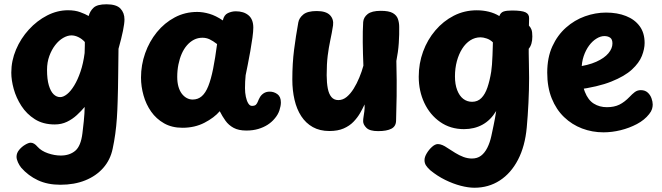

<svg xmlns="http://www.w3.org/2000/svg" viewBox="-20 -602 3106 901"><path d="M33 -261Q33 -317 55.2 -369.3Q77.3 -421.6 115.5 -463.3Q153.7 -505.1 201.3 -529.5Q249 -553.9 299.2 -553.9Q332.2 -553.9 356.4 -544.9Q380.7 -536 396.1 -526.9Q402.1 -549.9 419.2 -565.9Q436.3 -581.9 479.6 -581.9Q526.1 -581.9 545.1 -561.9Q564.1 -541.9 564.1 -511Q564.1 -492 557.1 -457.5Q550.1 -423 536.1 -373Q535.1 -312 534.6 -250Q534.1 -188 532.1 -126Q531.1 -87 528.5 -48.4Q525.9 -9.8 520.9 26.4Q515.9 62.6 508.7 95.9Q497.9 148.2 464.4 186.1Q431 223.9 380 244.4Q329 265 263.1 265Q203.1 265 157.9 243.8Q112.7 222.7 79.6 185Q70.9 174.3 64.2 159.7Q57.6 145 57.6 133.6Q57.6 116.1 69.9 101.3Q82.2 86.4 98.2 77.1Q114.1 67.7 124.1 67.7Q140.1 67.7 156.1 86.7Q174.1 106.7 205.1 117.3Q236.1 127.9 265.1 127.9Q306.6 127.9 333.1 105.6Q359.6 83.3 366.8 23.3Q371.3 -11 373.2 -32.8Q375.1 -54.6 376.2 -69.9Q377.3 -85.2 377.3 -100.1Q361.7 -81.4 340.8 -62.1Q320 -42.8 294.2 -30.4Q268.3 -18 237.2 -18Q182.2 -18 143.6 -42.5Q104.9 -67 80.4 -105Q55.9 -143 44.4 -184.5Q33 -226 33 -261ZM262.4 -146.3Q277.4 -146.3 294.8 -160.2Q312.1 -174 328.4 -200.9Q344.8 -227.8 357.8 -266.1Q370.9 -304.4 377.1 -352.9Q378.1 -377.7 378.1 -388.4Q378.1 -399.2 378.1 -401.9Q378.1 -404.7 378.1 -404.9Q364.6 -419.8 347.9 -427.8Q331.3 -435.9 315.1 -435.9Q296.7 -435.9 276.2 -424Q255.8 -412.1 239.1 -390.4Q222.3 -368.8 211.5 -339.2Q200.7 -309.6 200.7 -274.1Q200.7 -229.9 209.2 -201.4Q217.7 -173 231.4 -159.7Q245.2 -146.3 262.4 -146.3Z M641.7 -238Q641.7 -297 661.2 -352.2Q680.7 -407.3 716.2 -451Q751.8 -494.7 800 -520.3Q848.2 -546 905.7 -546Q932.7 -546 962.7 -537.2Q992.8 -528.4 1025.7 -506.1Q1031 -531.8 1049.3 -540.4Q1067.6 -549 1086.6 -549Q1123.8 -549 1146.2 -530.2Q1168.7 -511.4 1168.7 -472.1Q1168.7 -454.9 1164.7 -425.4Q1160.7 -396 1154.7 -362.4Q1148.7 -328.9 1142.7 -298.4Q1136.7 -268 1132.7 -249Q1129.7 -219 1129.7 -188Q1129.7 -167 1133.7 -147.9Q1137.7 -128.8 1145 -116.9Q1152.3 -105.1 1162.2 -105.1Q1175.4 -105.1 1181 -110.7Q1186.6 -116.3 1190 -125.3Q1193.4 -134.3 1198.4 -143.3Q1204.4 -155.3 1216.6 -163.7Q1228.7 -172 1245.7 -172Q1265.6 -172 1281.8 -160.1Q1298.1 -148.1 1298.1 -121.1Q1298.1 -105.2 1291.3 -84.2Q1284.4 -63.2 1268.2 -44.8Q1254.9 -28.8 1235.7 -16.4Q1216.4 -4.1 1191.8 3.2Q1167.1 10.6 1136.1 10.6Q1099.4 10.6 1076.2 -2.1Q1052.9 -14.7 1038 -35.6Q1023.1 -56.4 1011.2 -80.1Q985.2 -49.7 939.7 -26.1Q894.1 -2.4 836.1 -2.4Q786.6 -2.4 749.9 -23.3Q713.2 -44.2 689.3 -78.2Q665.4 -112.2 653.6 -154.1Q641.7 -196 641.7 -238ZM811.7 -241Q811.7 -216 817.1 -196.3Q822.6 -176.6 832.7 -162.9Q842.9 -149.3 856.1 -142.1Q869.3 -134.9 884.1 -134.9Q909 -134.9 926.9 -150.5Q944.8 -166.1 957.5 -198Q970.2 -229.9 980.1 -279.2Q989.9 -328.4 998.7 -395.2Q979.7 -409.9 963.9 -417.4Q948.2 -424.9 929.8 -424.9Q908.4 -424.9 890.2 -415.6Q872 -406.2 857.4 -389.4Q842.8 -372.7 832.7 -349.6Q822.7 -326.6 817.2 -299.1Q811.7 -271.7 811.7 -241Z M1525.9 12.8Q1480.8 12.8 1447.9 -5.6Q1415.1 -24 1393.7 -56.8Q1372.3 -89.7 1362.1 -133.8Q1351.8 -178 1351.8 -228.6Q1351.8 -304.6 1360 -368.5Q1368.2 -432.4 1379.8 -496.4Q1383.3 -517.4 1403.1 -533.8Q1422.8 -550.2 1466.2 -550.2Q1509.6 -550.2 1528.2 -531.2Q1546.8 -512.1 1542.9 -482.8Q1537.2 -446.1 1529.9 -412.7Q1522.7 -379.2 1517.8 -340.6Q1513 -302 1513 -249.1Q1513.2 -213.2 1518.2 -187.1Q1523.2 -160.9 1535.3 -146.6Q1547.4 -132.3 1567.8 -132.3Q1589.1 -132.3 1607.1 -147.3Q1625 -162.2 1639.8 -186.1Q1654.6 -209.9 1666.3 -238.4Q1678.1 -266.9 1685.3 -293.8Q1682.9 -350 1682.3 -403.7Q1681.8 -457.4 1684.3 -498.6Q1686.1 -520.9 1705.4 -536.1Q1724.8 -551.2 1767.1 -551.2Q1805 -551.2 1823.2 -540.8Q1841.3 -530.3 1847.3 -513.1Q1853.3 -495.8 1853.3 -475.6Q1853.6 -459.3 1853.2 -440.2Q1852.8 -421 1851.4 -400.2Q1850 -379.4 1847.1 -358.1Q1844.2 -336.8 1840 -316Q1842.4 -216.3 1841.3 -151.4Q1840.2 -86.4 1838.7 -36.3Q1838.4 -9.4 1816.9 1.9Q1795.3 13.3 1754.3 13.3Q1715.1 13.3 1699.6 -2Q1684.1 -17.3 1684.1 -33.1Q1684.1 -42.9 1686 -54.1Q1687.9 -65.2 1689.8 -79.6Q1691.7 -93.9 1690.9 -112Q1682.1 -92.9 1669.8 -71.3Q1657.4 -49.8 1638.8 -30.5Q1620.2 -11.2 1592.7 0.8Q1565.1 12.8 1525.9 12.8Z M1945 -242Q1945 -304 1965.4 -359.9Q1985.9 -415.8 2023.1 -459.4Q2060.3 -503.1 2109.8 -528.4Q2159.3 -553.7 2217.2 -553.7Q2246.9 -553.7 2274 -547Q2301.1 -540.3 2323.3 -526.6Q2329.1 -542.9 2342.8 -547.8Q2356.6 -552.7 2382.1 -552.7Q2428.6 -552.7 2446.1 -544.2Q2463.7 -535.7 2462.9 -515.7L2462.1 -482Q2470.2 -473.4 2474.2 -462.7Q2478.1 -451.9 2478.1 -430.7Q2478.1 -392.9 2461.1 -373.1V-352.3Q2461.1 -328.3 2462 -302.7Q2462.9 -277 2462.9 -236Q2462.9 -182 2459.9 -120Q2456.9 -58 2451.9 -4Q2443.9 84 2410.9 147.5Q2377.9 211 2325.3 245Q2272.8 279 2206.1 279Q2177.6 279 2141.9 269.7Q2106.2 260.4 2069.1 242.2Q2032 223.9 1999.1 196.9Q1985.4 184.4 1978.8 173.9Q1972.1 163.3 1972.1 149.4Q1972.1 134.8 1982.6 117.4Q1993 100 2007.4 87.1Q2021.9 74.1 2034.9 74.1Q2044.9 74.1 2056.4 79Q2067.9 83.9 2077.9 91.1Q2096.9 103.3 2116.1 115.3Q2135.2 127.2 2155 134.6Q2174.8 141.9 2194.4 141.9Q2219.9 141.9 2237.2 128.8Q2254.6 115.7 2266.9 91.3Q2279.2 67 2286 34.9Q2292.6 4.9 2296.3 -13.8Q2300.1 -32.6 2302.9 -47.5Q2305.7 -62.4 2308.4 -81.1Q2282.4 -38 2244.2 -17Q2205.9 4 2157.2 4Q2093.7 4 2045.7 -29.5Q1997.7 -63 1971.3 -119Q1945 -175 1945 -242ZM2195.4 -124.3Q2221.6 -124.3 2239.1 -142.1Q2256.6 -159.8 2267.4 -191.6Q2278.2 -223.3 2285.1 -265.6Q2287.1 -278.2 2288.7 -298.8Q2290.3 -319.3 2291.1 -341.9Q2291.8 -364.4 2292.4 -381.7Q2293 -398.9 2293 -403.3Q2280.2 -416 2263.8 -421.4Q2247.4 -426.9 2235.1 -426.9Q2209 -426.9 2187 -412.8Q2165 -398.7 2148.9 -373.3Q2132.9 -347.9 2123.9 -314.7Q2115 -281.4 2115 -243.4Q2115 -206.2 2125.4 -179.2Q2135.8 -152.1 2153.8 -138.2Q2171.8 -124.3 2195.4 -124.3Z M2686.7 -181 2681.7 -287.8Q2739.9 -295 2778.1 -312.2Q2816.2 -329.4 2835.1 -352.1Q2854 -374.8 2854 -398.2Q2854 -417.7 2843.3 -425.2Q2832.6 -432.7 2816.2 -432.7Q2798.2 -432.7 2779.1 -420.9Q2759.9 -409.2 2744.3 -388.1Q2728.8 -367 2719.1 -338.6Q2709.4 -310.1 2709.4 -275.7Q2709.4 -209.4 2724.7 -170.8Q2739.9 -132.1 2766.7 -115.6Q2793.4 -99 2828 -99Q2862.3 -99 2886.7 -111Q2911 -123 2935 -148Q2946 -160 2958.4 -169.5Q2970.8 -179 2987.1 -179Q3006.9 -179 3019.3 -167.8Q3031.7 -156.6 3037.3 -140.7Q3043 -124.8 3043 -111.4Q3043 -101.4 3039.7 -90.3Q3036.4 -79.2 3026.3 -66.6Q3004.7 -38.9 2968.9 -19.9Q2933.1 -1 2892.4 9Q2851.7 19 2812 19Q2759.3 19 2711.7 1Q2664.1 -17 2627.1 -52.5Q2590 -88 2569 -140.5Q2548 -193 2548 -261Q2548 -332 2572 -384.5Q2596 -437 2636.1 -472.5Q2676.1 -508 2725.2 -525.5Q2774.3 -543 2824 -543Q2876.9 -543 2917.7 -526.8Q2958.6 -510.7 2981.8 -479.1Q3005 -447.6 3005 -400.2Q3005 -372.3 2992.2 -339.6Q2979.3 -306.9 2945.4 -275.6Q2911.6 -244.3 2848.7 -219.2Q2785.9 -194 2686.7 -181Z"/></svg>

Font: Playpen Sans
Style: Regular
Weight: 400
Designer: Laura Meseguer, Veronika Burian, José Scaglione, Kostas Bartsokas, Vera Evstafieva, Tom Grace, Yorlmar Campos
Foundry: TypeTogether
Version: Version 2.000